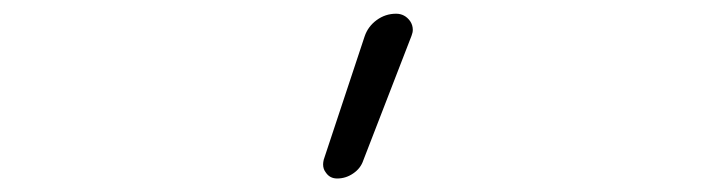

<svg xmlns="http://www.w3.org/2000/svg" viewBox="-20 -813 1040 280"><path d="M471.7 -552.7Q460.9 -552.7 455.1 -561.5Q451.2 -566.4 451.2 -573.2Q451.2 -576.2 452.1 -580.1L511.7 -759.8Q516.6 -774.4 529.3 -783.7Q542 -793 557.6 -793Q570.3 -793 578.1 -782.2Q582 -776.4 582 -769.5Q582 -765.6 580.1 -760.7L509.8 -579.1Q505.9 -567.4 495.1 -560.1Q484.4 -552.7 471.7 -552.7Z"/></svg>

Font: Gen Jyuu Gothic L Monospace Light
Style: Regular
Weight: 300
Designer: [Source Han Sans]
Ryoko NISHIZUKA  (kana & ideographs); Paul D. Hunt (Latin, Greek & Cyrillic); Wenlong ZHANG  (bopomofo
Version: Version 1.002.20150607